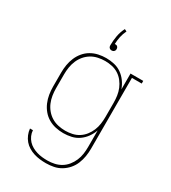

<svg xmlns="http://www.w3.org/2000/svg" viewBox="-228 -854 1056 1189"><g transform="rotate(30 300.0 -259.0)"><path d="M296 223Q274 223 252.5 220.5Q231 218 210 211.5Q189 205 170 193.5Q151 182 137 165.5Q123 149 114.5 128.5Q106 108 104 86H125Q126 106 134 124Q142 142 155 156Q168 170 185 179.5Q202 189 220.5 194.5Q239 200 258 202Q277 204 296 204Q321 204 346 198.5Q371 193 392.5 180Q414 167 430 147Q446 127 456 103.5Q466 80 469.5 55Q473 30 473 5V-113Q463 -85 446 -61.5Q429 -38 405.5 -21.5Q382 -5 353.5 1.5Q325 8 296 8Q268 8 240.5 2Q213 -4 189 -18Q165 -32 147 -53.5Q129 -75 118 -101Q107 -127 102.5 -154.5Q98 -182 98 -210V-310Q98 -338 102.5 -365.5Q107 -393 118 -419Q129 -445 147 -466.5Q165 -488 189 -502Q213 -516 240.5 -522Q268 -528 296 -528Q325 -528 353.5 -521.5Q382 -515 405.5 -498.5Q429 -482 446 -458.5Q463 -435 473 -407V-520H564V-501H494V5Q494 33 489.5 60.5Q485 88 474.5 114Q464 140 445.5 161.5Q427 183 403 197.5Q379 212 351.5 217.5Q324 223 296 223ZM299 -11Q324 -11 349 -16.5Q374 -22 395 -35.5Q416 -49 431.5 -69Q447 -89 456.5 -112Q466 -135 469.5 -160Q473 -185 473 -210V-310Q473 -335 469.5 -360Q466 -385 456.5 -408Q447 -431 431.5 -451Q416 -471 395 -484.5Q374 -498 349 -503.5Q324 -509 299 -509Q274 -509 248.5 -503.5Q223 -498 201.5 -485Q180 -472 163.5 -452.5Q147 -433 137 -409.5Q127 -386 123 -360.5Q119 -335 119 -310V-210Q119 -185 123 -159.5Q127 -134 137 -110.5Q147 -87 163.5 -67.5Q180 -48 201.5 -35Q223 -22 248.5 -16.5Q274 -11 299 -11ZM300 -585Q295 -585 291 -586.5Q287 -588 283.5 -591.5Q280 -595 278.5 -599Q277 -603 277 -608Q277 -642 283 -676Q289 -710 305 -741L321 -733Q309 -709 303.5 -683Q298 -657 297 -630H300Q305 -630 309 -629Q313 -628 316.5 -624.5Q320 -621 321.5 -616.5Q323 -612 323 -608Q323 -603 321.5 -599Q320 -595 316.5 -591.5Q313 -588 309 -586.5Q305 -585 300 -585Z"/></g></svg>

Font: Iosevka Etoile Thin
Style: Regular
Weight: 100
Designer: Belleve Invis
Foundry: Belleve Invis
Version: Version 22.1.2; ttfautohint (v1.8.4)